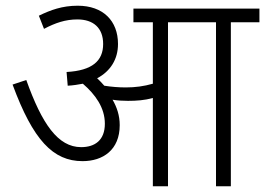

<svg xmlns="http://www.w3.org/2000/svg" viewBox="-20 -652 928 672"><path d="M399 -214C399 -248 389 -277 374 -303C391 -300 411 -299 428 -299C458 -299 486 -301 515 -309V0H568V-574H736V0H788V-574H888V-622H447V-574H515V-359C483 -350 454 -346 420 -346C396 -346 370 -348 345 -352C337 -361 329 -370 320 -378C367 -403 393 -445 393 -498C393 -579 341 -632 252 -632C198 -632 157 -617 116 -597L134 -551C174 -572 209 -584 251 -584C306 -584 341 -555 341 -498C341 -439 303 -405 213 -400L217 -352C236 -353 254 -356 270 -359C314 -321 347 -275 347 -219C347 -161 312 -137 264 -137C183 -137 127 -218 72 -372L24 -356C96 -161 166 -88 269 -88C340 -88 399 -127 399 -214Z"/></svg>

Font: Noto Sans SemiCondensed Light
Style: Regular
Weight: 300
Width: 4
Designer: Monotype Design Team
Foundry: Monotype Imaging Inc.
Version: Version 2.013